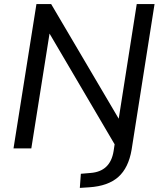

<svg xmlns="http://www.w3.org/2000/svg" viewBox="-20 -725 788 938"><path d="M370 193 375 124 422 120Q519 113 535 13L540 -20L222 -561L133 0H46L158 -705H230L560 -145L648 -705H735L623 6Q608 95 558 139.5Q508 184 416 190Z"/></svg>

Font: Mulish Medium
Style: Italic
Weight: 500
Italic angle: -9°
Designer: Vernon Adams
Foundry: Vernon Adams
Version: Version 3.603; ttfautohint (v1.8.3)